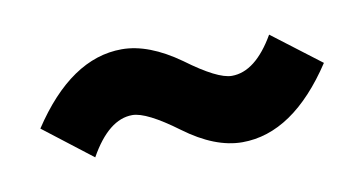

<svg xmlns="http://www.w3.org/2000/svg" viewBox="-37 -557 683 360"><g transform="rotate(-10 304.5 -377.5)"><path d="M291 -315Q233 -358 206 -358Q161 -358 124 -292L32 -363Q111 -483 208 -483Q259 -483 318 -441Q376 -398 403 -398Q448 -398 485 -462L577 -392Q498 -272 401 -272Q349 -272 291 -315Z"/></g></svg>

Font: Source Han Sans CN Heavy
Style: Bold
Weight: 900
Designer: Ryoko NISHIZUKA (kana & ideographs); Paul D. Hunt (Latin, Greek & Cyrillic); Wenlong ZHANG (bopomofo); Sandoll Communica
Foundry: Adobe Systems Incorporated
Version: Version 1.000;PS 1;hotconv 1.0.78;makeotf.lib2.5.61930